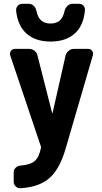

<svg xmlns="http://www.w3.org/2000/svg" viewBox="-20 -990 540 1019"><path d="M363.3 -969.7H398.4Q414.1 -969.7 423.3 -959.5Q432.6 -949.2 430.7 -933.6Q422.9 -852.5 375.5 -811Q328.1 -769.5 248.5 -769.5Q168.9 -769.5 121.6 -811Q74.2 -852.5 65.4 -933.6Q64.5 -948.2 73.7 -959Q83 -969.7 97.7 -969.7H132.8Q147.5 -969.7 158.7 -959.5Q169.9 -949.2 172.9 -933.6Q180.7 -896.5 199.2 -880.9Q217.8 -865.2 248.5 -865.2Q279.3 -865.2 297.4 -881.3Q315.4 -897.5 323.2 -933.6Q327.1 -948.2 338.4 -959Q349.6 -969.7 363.3 -969.7ZM448.2 -730.5Q461.9 -730.5 469.2 -719.7Q476.6 -709 472.7 -696.3L328.1 -200.2Q295.9 -89.8 240.2 -43Q184.6 3.9 87.9 8.8Q74.2 9.8 63.5 -0.5Q52.7 -10.7 52.7 -25.4V-75.2Q52.7 -89.8 63.5 -100.1Q74.2 -110.4 88.9 -111.3Q140.6 -115.2 164.1 -135.3Q187.5 -155.3 197.3 -205.1Q199.2 -208 196.3 -214.8L34.2 -696.3Q30.3 -709 38.1 -719.7Q45.9 -730.5 57.6 -730.5H134.8Q150.4 -730.5 163.1 -720.7Q175.8 -710.9 178.7 -696.3L256.8 -389.6Q256.8 -388.7 257.8 -388.7Q258.8 -388.7 258.8 -389.6L328.1 -695.3Q332 -710 344.2 -720.2Q356.4 -730.5 371.1 -730.5Z"/></svg>

Font: Rounded-L Mgen+ 1m bold
Style: Bold
Weight: 700
Designer: [Source Han Sans]
Ryoko NISHIZUKA  (kana & ideographs); Paul D. Hunt (Latin, Greek & Cyrillic); Wenlong ZHANG  (bopomofo
Version: Version 1.059.20150602